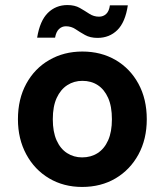

<svg xmlns="http://www.w3.org/2000/svg" viewBox="-20 -728 652 760"><path d="M305 12Q232 12 174.5 -22Q117 -56 84 -117Q51 -178 51 -256Q51 -336 84 -396.5Q117 -457 175 -490.5Q233 -524 306 -524Q380 -524 437.5 -490.5Q495 -457 528 -396.5Q561 -336 561 -256Q561 -177 528 -116.5Q495 -56 437.5 -22Q380 12 305 12ZM305 -105Q340 -105 366.5 -122Q393 -139 408 -172.5Q423 -206 423 -256Q423 -307 408 -340.5Q393 -374 367 -391Q341 -408 306 -408Q273 -408 246.5 -391Q220 -374 204.5 -340.5Q189 -307 189 -256Q189 -206 204 -172.5Q219 -139 245.5 -122Q272 -105 305 -105ZM366 -578Q337 -578 316.5 -589.5Q296 -601 279 -612.5Q262 -624 241 -624Q225 -624 213.5 -613Q202 -602 198 -579H127Q138 -646 169.5 -677Q201 -708 247 -708Q276 -708 296 -696.5Q316 -685 333.5 -673.5Q351 -662 372 -662Q389 -662 400.5 -673Q412 -684 415 -707H486Q476 -640 444.5 -609Q413 -578 366 -578Z"/></svg>

Font: DM Sans 12pt
Style: Bold
Weight: 700
Version: Version 4.004;gftools[0.9.30]